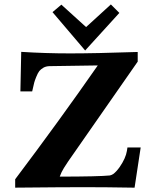

<svg xmlns="http://www.w3.org/2000/svg" viewBox="-20 -854 743 883"><path d="M528.9 -794.6 489.9 -833.6 375.9 -729.5 262.2 -832.6 221.5 -798.2 371.6 -621.8ZM563.7 -160.2C560 -137.4 548.8 -112.5 530.1 -85.4C520.2 -71.5 510.5 -61 501 -53.8C495.6 -50.4 490.4 -48.2 485.3 -47.1L485.2 -47.1C452.7 -43.7 375.8 -41.9 254.7 -41.7C255.9 -45.7 258.8 -52.5 263.2 -62.1C267.7 -71.8 277.5 -87.9 292.8 -110.6L613.3 -570.6V-575.7V-615C481.9 -610.6 378.3 -608.4 302.4 -608.4C226.8 -608.4 151.8 -610.8 77.6 -615.5L73.8 -433.6H128C132.6 -454.4 135.8 -468 137.4 -474.2C139 -480.3 142.1 -489 146.7 -500.4C151.3 -511.9 156 -520.9 160.9 -527.5C165.3 -532.9 171.9 -538.1 180.9 -543.4C188.5 -547.3 197.4 -549.5 207.5 -549.8H207.9L429.7 -553.1C312 -384 185.3 -209.5 49.8 -29.6V9C193.7 7.6 298.8 6.8 365.3 6.8C431.5 6.8 509.4 7.6 598.9 9.1L627 -175.9H604.5H566.1Z"/></svg>

Font: Bentham
Style: Bold
Weight: 700
Version: Version 002.001